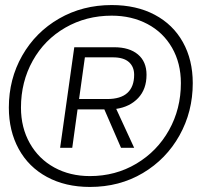

<svg xmlns="http://www.w3.org/2000/svg" viewBox="-20 -730 814 760"><path d="M743 -401Q743 -288 690.5 -194Q638 -100 545.5 -45Q453 10 336 10Q239 10 166 -29.5Q93 -69 54 -140.5Q15 -212 15 -304Q15 -417 68 -510Q121 -603 214 -656.5Q307 -710 422 -710Q520 -710 592.5 -671.5Q665 -633 704 -563Q743 -493 743 -401ZM696 -401Q696 -480 661 -541Q626 -602 563.5 -635Q501 -668 422 -668Q321 -668 238.5 -620.5Q156 -573 109.5 -489.5Q63 -406 63 -304Q63 -225 98 -163Q133 -101 195 -67Q257 -33 336 -33Q437 -33 519.5 -82Q602 -131 649 -215Q696 -299 696 -401ZM560 -434Q560 -377 527 -342Q494 -307 440 -299L511 -145H459L393 -297H287L266 -145H218L274 -543H432Q492 -543 526 -514.5Q560 -486 560 -434ZM511 -434Q511 -466 490 -484.5Q469 -503 427 -503H316L293 -338H404Q458 -338 484.5 -362.5Q511 -387 511 -434Z"/></svg>

Font: Krub Light
Style: Italic
Weight: 300
Italic angle: -8°
Designer: Ekaluck Peanpanawate
Foundry: Cadson Demak Co.,Ltd.
Version: Version 1.000; ttfautohint (v1.6)